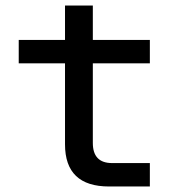

<svg xmlns="http://www.w3.org/2000/svg" viewBox="-20 -677 640 697"><path d="M376 0Q216 0 216 -153V-447H48V-532H216V-657H317V-532H524V-447H317V-158Q317 -85 387 -85H524V0Z"/></svg>

Font: Txt Mono Medium
Style: Regular
Weight: 500
Monospace: yes
Designer: Open Source
Foundry: XRLN
Version: Version 1.0